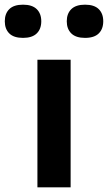

<svg xmlns="http://www.w3.org/2000/svg" viewBox="-84 -801 461 821"><path d="M76 0V-545.5H218V0ZM279.5 -639Q240.5 -639 221 -658Q201.5 -677 201.5 -710Q201.5 -743 221 -762Q240.5 -781 279.5 -781Q319 -781 338.2 -762Q357.5 -743 357.5 -710Q357.5 -677 338.2 -658Q319 -639 279.5 -639ZM14.5 -639Q-25 -639 -44.2 -658Q-63.5 -677 -63.5 -710Q-63.5 -743 -44.2 -762Q-25 -781 14.5 -781Q53.5 -781 73 -762Q92.5 -743 92.5 -710Q92.5 -677 73 -658Q53.5 -639 14.5 -639Z"/></svg>

Font: Encode Sans Exp SmBold
Style: Regular
Weight: 600
Width: 7
Designer: Multiple Designers
Foundry: Impallari Type
Version: Version 3.002; ttfautohint (v1.8.3) -l 8 -r 50 -G 200 -x 14 